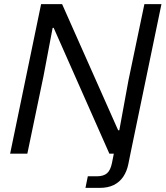

<svg xmlns="http://www.w3.org/2000/svg" viewBox="-20 -749 807 936"><path d="M29.4 0 180.4 -729H282.7L555.9 -114.1H561.7L606.3 -357.6L683.9 -729H767.1L615.9 0H513.1L241.7 -613.1H236.6L192.3 -378.9L113.3 0ZM396.6 167 408.1 110.4H452.1Q484.9 110.4 501.9 95.5Q518.9 80.6 526 44.9L536 -5.4H617L605.6 51.1Q598.4 86.4 580.8 112.6Q563.1 138.7 534.7 152.9Q506.3 167 464.7 167Z"/></svg>

Font: Mona Sans
Style: Italic
Weight: 200
Italic angle: -11.6951°
Designer: Deni Anggara
Foundry: GitHub
Version: Version 2.000